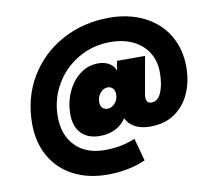

<svg xmlns="http://www.w3.org/2000/svg" viewBox="-96 -801 1320 1160"><g transform="rotate(-10 564.5 -221.0)"><path d="M1053 -315Q1053 -225 1021 -152.5Q989 -80 927 -38Q865 4 778 4Q723 4 684.5 -16Q646 -36 629 -73Q604 -34 562.5 -13.5Q521 7 468 7Q395 7 354 -35Q313 -77 313 -153Q313 -224 341 -287Q369 -350 419 -388.5Q469 -427 531 -427Q572 -427 599.5 -410Q627 -393 637 -364L647 -422H819L780 -201Q777 -188 777 -176Q777 -138 809 -138Q849 -138 869.5 -186.5Q890 -235 890 -309Q890 -378 857.5 -430.5Q825 -483 765.5 -512Q706 -541 626 -541Q518 -541 428.5 -488.5Q339 -436 287.5 -346.5Q236 -257 236 -152Q236 -38 302 29Q368 96 483 96Q585 96 669 60L707 199Q603 245 473 245Q354 245 264 198Q174 151 125 64.5Q76 -22 76 -136Q76 -295 151 -420.5Q226 -546 356 -616.5Q486 -687 645 -687Q766 -687 859 -640Q952 -593 1002.5 -508.5Q1053 -424 1053 -315ZM607 -224Q607 -247 595 -260.5Q583 -274 564 -274Q538 -274 518 -251.5Q498 -229 498 -195Q498 -173 509.5 -160Q521 -147 541 -147Q566 -147 586.5 -169Q607 -191 607 -224Z"/></g></svg>

Font: Poppins Black A&M
Style: Regular
Weight: 900
Designer: Ninad Kale (Devanagari), Jonny Pinhorn (Latin)
Foundry: Indian Type Foundry
Version: 4.004